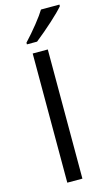

<svg xmlns="http://www.w3.org/2000/svg" viewBox="-140 -977 582 1025"><g transform="rotate(-15 151.5 -464.5)"><path d="M97.2 0V-713.9H180.7V0ZM200.7 -929.2H302.7V-920.4Q280.8 -894.5 233.2 -851.3Q185.5 -808.1 136.2 -769H80.1V-778.3Q117.2 -817.9 151.6 -861.1Q186 -904.3 200.7 -929.2Z"/></g></svg>

Font: Viking Open Sans
Style: Regular
Weight: 400
Foundry: Ascender Corporation
Version: Version 2.001